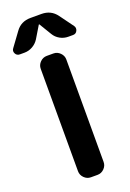

<svg xmlns="http://www.w3.org/2000/svg" viewBox="-211 -1024 736 1085"><g transform="rotate(-20 157.0 -481.5)"><path d="M-3 -790Q-21 -790 -29 -806Q-37 -822 -26 -836L34 -918Q66 -963 124 -963H190Q247 -963 280 -918L340 -836Q350 -822 342.5 -806Q335 -790 317 -790H289Q262 -790 239 -803Q216 -816 203 -838L159 -911Q159 -912 157 -912Q155 -912 155 -911L111 -838Q97 -816 74 -803Q51 -790 25 -790ZM177 -730Q200 -730 217 -713Q234 -696 234 -673V-57Q234 -34 217 -17Q200 0 177 0H137Q114 0 97 -17Q80 -34 80 -57V-673Q80 -696 97 -713Q114 -730 137 -730Z"/></g></svg>

Font: Rounded Mplus 1c Bold
Style: Bold
Weight: 700
Version: Version 1.059.20150529